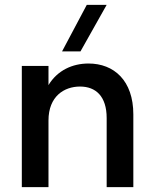

<svg xmlns="http://www.w3.org/2000/svg" viewBox="-20 -772 630 792"><path d="M420 -285V0H530V-300C530 -440 450 -510 345 -510C279 -510 217 -482 180 -421V-500H70V0H180V-275C180 -375 245 -415 310 -415C375 -415 420 -375 420 -285ZM236 -560H312L420 -752H338Z"/></svg>

Font: Gully Medium
Style: Regular
Weight: 500
Designer: jaikishan Patel
Foundry: MagicType
Version: Version 1.000;Glyphs 3.2 (3242)